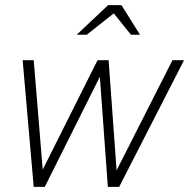

<svg xmlns="http://www.w3.org/2000/svg" viewBox="-20 -726 735 746"><path d="M111 0 68 -492H111L146 -67L359 -492H402L433 -64L650 -492H695L443 0H399L368 -428L154 0ZM278 -591 400 -706H452L524 -591H489L422 -674L317 -591Z"/></svg>

Font: Red Hat Display
Style: Italic
Weight: 300
Italic angle: -12°
Designer: Pentagram, MCKL
Foundry: Pentagram, MCKL
Version: Version 1.023